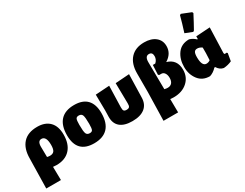

<svg xmlns="http://www.w3.org/2000/svg" viewBox="-92 -1395 2805 2198"><g transform="rotate(-30 1310.0 -296.0)"><path d="M25 185 33 -206Q33 -337 97.5 -408Q162 -479 287 -479Q391 -479 448.5 -420.5Q506 -362 506 -251Q506 -126 442 -57Q378 12 262 12Q238 12 216 9L219 185ZM211 -260 213 -123Q235 -118 250 -118Q289 -118 306 -141Q323 -164 323 -220Q323 -335 260 -335Q211 -335 211 -260Z M778 -484Q890 -484 947 -424Q1004 -364 1004 -247Q1004 -119 942.5 -53.5Q881 12 761 12Q535 12 535 -223Q535 -352 596.5 -418Q658 -484 778 -484ZM764 -353Q735 -353 726 -334.5Q717 -316 717 -257Q717 -169 728 -141.5Q739 -114 775 -114Q803 -114 812 -132.5Q821 -151 821 -211Q821 -298 810 -325.5Q799 -353 764 -353Z M1267 11Q1161 11 1106.5 -35Q1052 -81 1054 -169L1056 -252L1053 -462L1237 -474L1229 -194Q1228 -160 1237.5 -147.5Q1247 -135 1273 -135Q1300 -135 1310.5 -148Q1321 -161 1320 -194L1316 -462L1500 -475L1492 -169Q1490 -82 1432 -35.5Q1374 11 1267 11Z M1575 185 1584 -190V-435Q1584 -563 1648.5 -633.5Q1713 -704 1830 -704Q1923 -704 1978 -659.5Q2033 -615 2033 -539Q2033 -440 1938 -382Q2062 -346 2062 -211Q2062 -112 1992.5 -50.5Q1923 11 1811 11Q1789 11 1766 8L1768 185ZM1760 -484 1764 -124Q1788 -118 1807 -118Q1843 -118 1862.5 -141Q1882 -164 1882 -206Q1882 -245 1865.5 -269.5Q1849 -294 1822 -294H1792L1783 -306L1789 -430H1821Q1857 -463 1857 -508Q1857 -561 1811 -561Q1760 -561 1760 -484Z M2343 -768 2358 -777 2481 -728 2488 -712Q2434 -608 2393 -536L2379 -526L2283 -564Q2320 -679 2343 -768ZM2292 9Q2194 9 2140.5 -61.5Q2087 -132 2087 -230Q2087 -334 2139.5 -405.5Q2192 -477 2294 -477Q2341 -463 2375 -429L2383 -430V-465L2568 -477L2557 -148Q2557 -127 2569 -127Q2570 -127 2588 -130L2600 -120L2583 -20Q2534 3 2476 7Q2425 -2 2395 -52H2384Q2343 -7 2292 9ZM2270 -254Q2270 -135 2329 -135Q2356 -135 2379 -152L2383 -244V-317Q2353 -339 2320 -339Q2294 -339 2282 -320Q2270 -301 2270 -254Z"/></g></svg>

Font: Alegreya Sans Black
Style: Regular
Weight: 900
Designer: Juan Pablo del Peral
Foundry: Huerta Tipografica
Version: Version 2.007